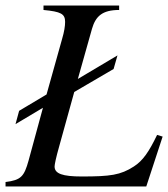

<svg xmlns="http://www.w3.org/2000/svg" viewBox="-28 -673 607 693"><path d="M559 -180 539 -186C510 -126 488 -93 455 -72C407 -41 370 -36 267 -36C198 -36 169 -46 169 -72C169 -79 174 -104 186 -146L240 -341L382 -424L396 -473L253 -388L304 -569C317 -614 341 -637 402 -637V-653H129V-637C192 -631 207 -623 207 -594C207 -579 204 -559 196 -532L140 -332L41 -273L28 -225L127 -284L75 -93C59 -36 48 -23 -8 -16V0H500Z"/></svg>

Font: XITS
Style: Italic
Weight: 400
Italic angle: -16.33°
Designer: MicroPress Inc., with final additions and corrections provided by Coen Hoffman, Elsevier (retired)
Version: Version 1.107